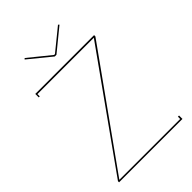

<svg xmlns="http://www.w3.org/2000/svg" viewBox="-250 -967 1071 1071"><g transform="rotate(-45 285.5 -431.5)"><path d="M153.8 -862.8 282.2 -758.8H289.1L417 -862.8L422.9 -856.9L292 -750H278.8L147.9 -856.9ZM518.1 -679.2V-668.9L46.9 -8.8H526.9V-26.9H536.1V0H36.1V-8.8L506.8 -669.9H62V-651.9H54.2V-679.2Z"/></g></svg>

Font: Rawengulk
Style: Ultralight
Weight: 200
Version: Version 0.92